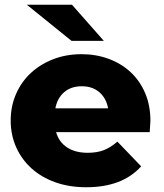

<svg xmlns="http://www.w3.org/2000/svg" viewBox="-20 -779 689 808"><path d="M610 -223H216Q228 -181 262.5 -158.5Q297 -136 349 -136Q388 -136 416.5 -147Q445 -158 474 -183L574 -79Q495 9 343 9Q271 9 212.5 -12Q154 -33 112.5 -70.5Q71 -108 48 -159.5Q25 -211 25 -272Q25 -332 47.5 -383.5Q70 -435 110 -472Q150 -509 204.5 -530Q259 -551 323 -551Q384 -551 437 -531.5Q490 -512 529 -476Q568 -440 590.5 -388Q613 -336 613 -270Q613 -268 610 -223ZM213 -323H435Q427 -366 398 -391Q369 -416 324 -416Q279 -416 250 -391Q221 -366 213 -323ZM93 -759H283L417 -607H281Z"/></svg>

Font: CMG Sans ExtraBold
Style: Regular
Weight: 800
Designer: Julieta Ulanovsky
Foundry: Julieta Ulanovsky
Version: Version 7.200